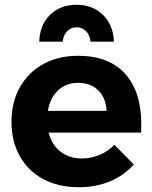

<svg xmlns="http://www.w3.org/2000/svg" viewBox="-20 -776 637 802"><path d="M570 -259Q570 -235 569 -222H183Q196 -171 233 -142.5Q270 -114 322 -114Q360 -114 395 -128.5Q430 -143 458 -171L539 -89Q498 -43 439.5 -18.5Q381 6 309 6Q224 6 160.5 -28Q97 -62 62.5 -124Q28 -186 28 -267Q28 -349 63 -411.5Q98 -474 161 -508.5Q224 -543 305 -543Q435 -543 502.5 -468Q570 -393 570 -259ZM425 -313Q423 -366 391 -398Q359 -430 306 -430Q256 -430 222.5 -398.5Q189 -367 180 -313ZM144 -602Q146 -672 189 -714Q232 -756 300 -756Q367 -756 410 -714Q453 -672 456 -602H358Q356 -628 340 -645Q324 -662 300 -662Q276 -662 260 -645Q244 -628 242 -602Z"/></svg>

Font: Gontserrat SemiBold
Style: Regular
Weight: 600
Designer: Julieta Ulanovsky
Foundry: Julieta Ulanovsky
Version: Version 6.001